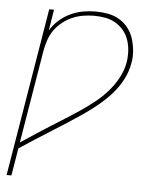

<svg xmlns="http://www.w3.org/2000/svg" viewBox="-53 -574 706 836"><g transform="rotate(5 300.0 -156.5)"><path d="M7 215 129 -520H150L135 -428Q150 -453 172.5 -473Q195 -493 221.5 -505.5Q248 -518 276 -523Q304 -528 331 -528Q359 -528 386 -523Q413 -518 435.5 -504.5Q458 -491 474 -470.5Q490 -450 498 -425Q506 -400 508.5 -372.5Q511 -345 506 -318Q500 -281 481.5 -245.5Q463 -210 436.5 -180.5Q410 -151 379 -125.5Q348 -100 315 -77.5Q282 -55 248.5 -33.5Q215 -12 181.5 9Q148 30 114.5 51.5Q81 73 48 95L28 215ZM52 69Q83 48 114.5 27.5Q146 7 177.5 -13Q209 -33 241 -53Q273 -73 304 -94Q335 -115 364.5 -138.5Q394 -162 419 -190.5Q444 -219 461.5 -252Q479 -285 485 -319Q489 -345 487.5 -369.5Q486 -394 478.5 -416.5Q471 -439 456 -457.5Q441 -476 420.5 -488Q400 -500 376 -504.5Q352 -509 326 -509Q303 -509 279 -505Q255 -501 232.5 -491.5Q210 -482 189.5 -466Q169 -450 154.5 -429.5Q140 -409 132 -385.5Q124 -362 120 -339Z"/></g></svg>

Font: Iosevka SS04 Thin Extended
Style: Italic
Weight: 100
Width: 7
Italic angle: -9°
Monospace: yes
Designer: Belleve Invis
Foundry: Belleve Invis
Version: Version 19.0.0; ttfautohint (v1.8.4)